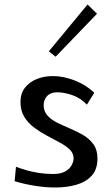

<svg xmlns="http://www.w3.org/2000/svg" viewBox="-20 -812 498 853"><path d="M226 21Q180 21 132 13Q84 5 45 -7L51 -71Q75 -62 100 -55Q125 -48 154 -43.5Q183 -39 216 -39Q250 -39 270 -50.5Q290 -62 298.5 -78.5Q307 -95 307 -108Q307 -131 290 -147.5Q273 -164 246 -178.5Q219 -193 189 -209Q159 -225 132 -245Q105 -265 88 -292.5Q71 -320 71 -359Q71 -397 91 -422.5Q111 -448 143.5 -461Q176 -474 215 -474Q262 -474 312 -454.5Q362 -435 399 -400L366 -347Q338 -377 301 -389.5Q264 -402 234 -402Q205 -402 189.5 -385.5Q174 -369 174 -345Q174 -317 191.5 -298Q209 -279 236 -266Q263 -253 293.5 -240Q324 -227 351 -211Q378 -195 395.5 -170.5Q413 -146 413 -108Q413 -59 387 -31Q361 -3 318.5 9Q276 21 226 21ZM227 -560 197 -584 369 -792 411 -751Z"/></svg>

Font: Marhey Light
Style: Regular
Weight: 300
Designer: Nur Syamsi & Bustanul Arifin
Foundry: Namelatype
Version: Version 1.000